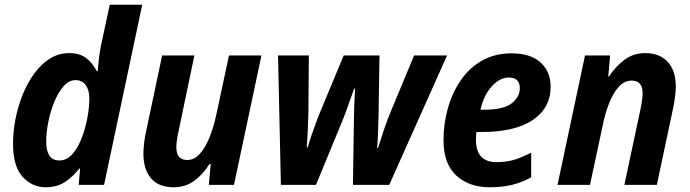

<svg xmlns="http://www.w3.org/2000/svg" viewBox="-20 -780 2911 810"><path d="M172 10Q116 10 75.5 -34Q35 -78 35 -174Q35 -223 45 -276Q55 -329 75 -379Q95 -429 124 -469Q153 -509 190 -532.5Q227 -556 272 -556Q316 -556 343.5 -535Q371 -514 388 -480H392Q393 -493 396.5 -525Q400 -557 405 -583L443 -760H580L419 0H312L318 -69H315Q286 -33 253 -11.5Q220 10 172 10ZM230 -103Q257 -103 277.5 -122Q298 -141 313 -171.5Q328 -202 338 -237.5Q348 -273 352.5 -306Q357 -339 357 -363Q357 -400 341.5 -421Q326 -442 299 -442Q271 -442 248.5 -416.5Q226 -391 209.5 -351Q193 -311 184 -266.5Q175 -222 175 -183Q175 -103 230 -103Z M713 10Q649 10 617 -28Q585 -66 585 -132Q585 -150 588 -176.5Q591 -203 597 -229L664 -546H800L733 -225Q724 -185 724 -158Q724 -105 770 -105Q799 -105 822.5 -130.5Q846 -156 863.5 -199.5Q881 -243 893 -298L946 -546H1083L967 0H861L869 -88H864Q836 -44 799 -17Q762 10 713 10Z M1165 0 1153 -546H1283L1281 -305Q1280 -269 1278.5 -233Q1277 -197 1274 -158H1278Q1284 -180 1293 -206Q1302 -232 1310.5 -254.5Q1319 -277 1323 -289L1430 -546H1581L1577 -291Q1576 -259 1575 -225Q1574 -191 1571 -156H1575Q1585 -189 1600 -233.5Q1615 -278 1628 -308L1727 -546H1866L1622 0H1469L1473 -267Q1473 -295 1474.5 -335Q1476 -375 1478 -406H1474Q1463 -376 1450.5 -340Q1438 -304 1428 -279L1313 0Z M2046 10Q1958 10 1904.5 -40Q1851 -90 1851 -188Q1851 -258 1869.5 -323.5Q1888 -389 1924 -441.5Q1960 -494 2014 -524.5Q2068 -555 2138 -555Q2218 -555 2260.5 -516.5Q2303 -478 2303 -414Q2303 -325 2228 -274Q2153 -223 2009 -223H1990Q1988 -207 1988 -190Q1988 -96 2075 -96Q2114 -96 2146 -105Q2178 -114 2221 -136V-32Q2181 -10 2139.5 0Q2098 10 2046 10ZM2022 -317Q2104 -317 2138.5 -344Q2173 -371 2173 -408Q2173 -453 2126 -453Q2089 -453 2055 -416Q2021 -379 2007 -317Z M2332 0 2448 -546H2554L2546 -457H2549Q2578 -501 2615.5 -528.5Q2653 -556 2702 -556Q2762 -556 2796.5 -519.5Q2831 -483 2831 -414Q2831 -396 2828 -373Q2825 -350 2820 -325L2751 0H2614L2682 -319Q2686 -338 2688.5 -356Q2691 -374 2691 -387Q2691 -440 2645 -440Q2615 -440 2591.5 -415Q2568 -390 2550.5 -346.5Q2533 -303 2522 -248L2469 0Z"/></svg>

Font: Noto Sans SemiCondensed
Style: Bold Italic
Weight: 700
Width: 4
Italic angle: -12°
Designer: Monotype Design Team
Foundry: Monotype Imaging Inc.
Version: Version 2.013; ttfautohint (v1.8.4.7-5d5b)